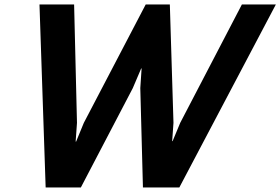

<svg xmlns="http://www.w3.org/2000/svg" viewBox="-20 -830 1241 850"><path d="M1050.8 -810.1H1201.2L773.9 0H612.8L601.1 -439.9L606.9 -526.9H605L567.9 -439.9L337.9 0H182.1L154.8 -810.1H308.1L320.8 -286.1L314.9 -203.1H316.9L351.1 -286.1L625 -810.1H731.9L748 -286.1L742.2 -205.1H744.1L777.8 -286.1Z"/></svg>

Font: Sinkin Sans 600 SemiBold Italic
Style: Regular
Weight: 600
Italic angle: -112°
Designer: Keith Bates
Foundry: K-Type
Version: Sinkin Sans (version 1.0)  by Keith Bates   •   © 2014   www